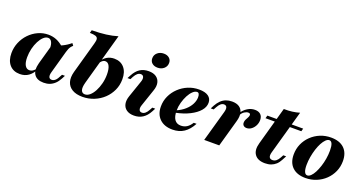

<svg xmlns="http://www.w3.org/2000/svg" viewBox="-36 -1219 3417 1808"><g transform="rotate(20 1672.0 -315.0)"><path d="M170.2 11.3Q104.8 11.3 67.3 -31Q29.8 -73.4 29.8 -147.6Q29.8 -204 51.2 -255.2Q72.6 -306.5 110.1 -345.6Q147.6 -384.7 196.4 -407.3Q245.2 -429.8 299.2 -429.8Q342.7 -429.8 381 -414.1Q419.4 -398.4 454.8 -366.1L355.6 -311.3Q356.5 -353.2 343.1 -377Q329.8 -400.8 306.5 -400.8Q283.1 -400.8 260.9 -380.2Q238.7 -359.7 221 -325.4Q203.2 -291.1 192.7 -248.4Q182.3 -205.6 182.3 -161.3Q182.3 -108.9 198.4 -81Q214.5 -53.2 242.7 -53.2Q260.5 -53.2 275.8 -62.9Q291.1 -72.6 305.6 -92.7H318.5Q293.5 -41.1 256.9 -14.9Q220.2 11.3 170.2 11.3ZM408.9 11.3Q341.1 11.3 313.3 -30.2Q285.5 -71.8 305.6 -146L361.3 -344.4Q417.7 -361.3 459.3 -381.5Q500.8 -401.6 537.1 -432.3L553.2 -410.5Q541.9 -400.8 533.9 -390.3Q525.8 -379.8 519.8 -366.1Q513.7 -352.4 508.1 -331.5L445.2 -106.5Q436.3 -75 443.1 -57.7Q450 -40.3 471.8 -40.3Q483.1 -40.3 494 -46Q504.8 -51.6 514.5 -62.9Q524.2 -74.2 533.1 -91.9L547.6 -118.5H576.6L558.9 -84.7Q541.9 -52.4 519.4 -31Q496.8 -9.7 469.8 0.8Q442.7 11.3 408.9 11.3Z M797.6 11.3Q733.9 11.3 694 -12.9Q654 -37.1 641.1 -80.2Q628.2 -123.4 644.4 -182.3L733.1 -500Q742.7 -532.3 739.1 -548.8Q735.5 -565.3 716.5 -571.8Q697.6 -578.2 658.9 -579L666.9 -608.1Q746.8 -608.9 808.9 -616.9Q871 -625 923.4 -641.1L779 -123.4Q764.5 -70.2 774.2 -44.4Q783.9 -18.5 812.1 -18.5Q837.1 -18.5 860.9 -39.1Q884.7 -59.7 903.2 -94.8Q921.8 -129.8 933.1 -173.8Q944.4 -217.7 944.4 -264.5Q944.4 -318.5 929.8 -348.4Q915.3 -378.2 887.9 -378.2Q871.8 -378.2 857.7 -366.9Q843.5 -355.6 833.9 -334.7L834.7 -358.9Q857.3 -393.5 888.7 -411.7Q920.2 -429.8 959.7 -429.8Q1023.4 -429.8 1060.1 -387.1Q1096.8 -344.4 1096 -271.8Q1096 -212.9 1072.6 -161.7Q1049.2 -110.5 1008.5 -71.8Q967.7 -33.1 913.3 -10.9Q858.9 11.3 797.6 11.3Z M1313.7 11.3Q1267.7 11.3 1239.1 -8.9Q1210.5 -29 1202.8 -64.5Q1195.2 -100 1211.3 -146L1268.5 -312.1Q1279 -342.7 1271.8 -360.5Q1264.5 -378.2 1243.5 -378.2Q1225.8 -378.2 1210.5 -365.7Q1195.2 -353.2 1180.6 -326.6L1166.9 -300H1137.1L1155.6 -333.9Q1181.5 -383.1 1218.1 -406.5Q1254.8 -429.8 1304.8 -429.8Q1351.6 -429.8 1380.2 -409.7Q1408.9 -389.5 1416.5 -354.4Q1424.2 -319.4 1407.3 -272.6L1350.8 -106.5Q1340.3 -76.6 1347.2 -58.5Q1354 -40.3 1375.8 -40.3Q1410.5 -40.3 1437.9 -91.9L1452.4 -118.5H1481.5L1463.7 -84.7Q1437.9 -36.3 1400.8 -12.5Q1363.7 11.3 1313.7 11.3ZM1369.4 -488.7Q1334.7 -488.7 1313.7 -506.9Q1292.7 -525 1292.7 -555.6Q1292.7 -589.5 1318.1 -611.7Q1343.5 -633.9 1381.5 -633.9Q1415.3 -633.9 1436.3 -615.7Q1457.3 -597.6 1457.3 -567.7Q1457.3 -533.1 1431.9 -510.9Q1406.5 -488.7 1369.4 -488.7Z M1699.2 11.3Q1617.7 11.3 1571 -33.9Q1524.2 -79 1524.2 -157.3Q1524.2 -212.9 1546.8 -262.1Q1569.4 -311.3 1609.3 -349.2Q1649.2 -387.1 1700.4 -408.5Q1751.6 -429.8 1809.7 -429.8Q1870.2 -429.8 1902.4 -406.9Q1934.7 -383.9 1934.7 -341.9Q1934.7 -299.2 1902 -261.3Q1869.4 -223.4 1810.5 -193.5Q1751.6 -163.7 1672.6 -147.6V-171.8Q1721 -192.7 1754.8 -223Q1788.7 -253.2 1806.5 -288.3Q1824.2 -323.4 1824.2 -357.3Q1824.2 -379.8 1817.7 -390.7Q1811.3 -401.6 1799.2 -401.6Q1778.2 -401.6 1756.5 -381Q1734.7 -360.5 1716.9 -326.6Q1699.2 -292.7 1687.9 -252Q1676.6 -211.3 1676.6 -171.8Q1676.6 -112.1 1698 -81.5Q1719.4 -50.8 1761.3 -50.8Q1794.4 -50.8 1820.6 -67.3Q1846.8 -83.9 1867.7 -117.7H1896Q1862.1 -53.2 1814.1 -21Q1766.1 11.3 1699.2 11.3Z M2015.3 0 2103.2 -312.1Q2112.1 -344.4 2105.2 -361.3Q2098.4 -378.2 2076.6 -378.2Q2059.7 -378.2 2044.8 -365.7Q2029.8 -353.2 2015.3 -326.6L2000.8 -300H1971.8L1989.5 -333.9Q2007.3 -366.1 2029.4 -387.5Q2051.6 -408.9 2079 -419.4Q2106.5 -429.8 2139.5 -429.8Q2185.5 -429.8 2212.9 -410.9Q2240.3 -391.9 2248.4 -356.9Q2256.5 -321.8 2242.7 -272.6L2166.1 0ZM2351.6 -241.1Q2332.3 -241.1 2320.6 -251.6Q2308.9 -262.1 2308.9 -280.6Q2308.9 -297.6 2316.5 -312.5Q2324.2 -327.4 2331.9 -341.1Q2339.5 -354.8 2339.5 -366.1Q2339.5 -383.9 2318.5 -383.9Q2300.8 -383.9 2280.6 -371Q2260.5 -358.1 2247.6 -334.7L2234.7 -346.8Q2260.5 -386.3 2295.2 -408.1Q2329.8 -429.8 2369.4 -429.8Q2405.6 -429.8 2426.2 -410.5Q2446.8 -391.1 2446.8 -355.6Q2446.8 -325.8 2433.5 -299.6Q2420.2 -273.4 2398.4 -257.3Q2376.6 -241.1 2351.6 -241.1Z M2626.6 11.3Q2554 11.3 2523.4 -31.5Q2492.7 -74.2 2513.7 -147.6L2620.2 -529.8Q2666.1 -529 2703.6 -533.9Q2741.1 -538.7 2776.6 -549.2L2652.4 -106.5Q2643.5 -74.2 2651.6 -57.7Q2659.7 -41.1 2683.9 -41.1Q2704 -41.1 2720.2 -53.6Q2736.3 -66.1 2750.8 -92.7L2764.5 -118.5H2793.5L2771 -75.8Q2755.6 -46 2734.7 -27Q2713.7 -8.1 2687.1 1.6Q2660.5 11.3 2626.6 11.3ZM2487.9 -389.5 2496 -418.5H2854.8L2846.8 -389.5Z M3032.3 11.3Q2947.6 11.3 2900.8 -33.5Q2854 -78.2 2854 -159.7Q2854 -216.1 2875.4 -264.9Q2896.8 -313.7 2935.1 -350.8Q2973.4 -387.9 3023.8 -408.9Q3074.2 -429.8 3132.3 -429.8Q3217.7 -429.8 3264.5 -385.1Q3311.3 -340.3 3311.3 -258.1Q3311.3 -202.4 3289.9 -153.6Q3268.5 -104.8 3230.2 -67.7Q3191.9 -30.6 3141.1 -9.7Q3090.3 11.3 3032.3 11.3ZM3041.1 -17.7Q3058.1 -17.7 3075.8 -34.7Q3093.5 -51.6 3108.9 -81Q3124.2 -110.5 3136.7 -148.4Q3149.2 -186.3 3156 -227.8Q3162.9 -269.4 3162.9 -309.7Q3162.9 -354.8 3153.2 -377.8Q3143.5 -400.8 3124.2 -400.8Q3107.3 -400.8 3089.5 -383.5Q3071.8 -366.1 3056 -336.7Q3040.3 -307.3 3028.2 -269.4Q3016.1 -231.5 3008.9 -189.9Q3001.6 -148.4 3001.6 -108.1Q3001.6 -63.7 3011.7 -40.7Q3021.8 -17.7 3041.1 -17.7Z"/></g></svg>

Font: Playfair 5pt SemiExpanded Light Black
Style: Italic
Weight: 900
Italic angle: -15.6°
Version: Version 2.001;gftools[0.9.30]